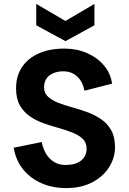

<svg xmlns="http://www.w3.org/2000/svg" viewBox="-20 -953 659 980"><path d="M318 7Q246 7 189 -19Q132 -45 96 -91Q60 -137 50 -199L193 -228Q204 -173 236 -142Q268 -111 314 -111Q366 -111 394 -133.5Q422 -156 422 -194Q422 -225 402.5 -244Q383 -263 350.5 -276Q318 -289 280 -299.5Q242 -310 203.5 -323.5Q165 -337 133 -359Q101 -381 81.5 -415Q62 -449 62 -502Q62 -566 93 -611.5Q124 -657 179.5 -681Q235 -705 308 -705Q372 -705 424.5 -682Q477 -659 511 -618.5Q545 -578 552 -526L411 -490Q402 -537 373.5 -563Q345 -589 303 -589Q276 -589 253.5 -580Q231 -571 218 -553Q205 -535 205 -508Q205 -478 225 -459.5Q245 -441 277 -428.5Q309 -416 347.5 -405.5Q386 -395 424.5 -381Q463 -367 495.5 -345Q528 -323 547.5 -288.5Q567 -254 567 -202Q567 -147 536.5 -99Q506 -51 450 -22Q394 7 318 7ZM462 -933V-824L314 -743L165 -824V-933L314 -846Z"/></svg>

Font: Parkinsans SemiBold
Style: Regular
Weight: 600
Designer: Red Stone, Indian Type Foundry
Foundry: Indian Type Foundry
Version: Version 1.000